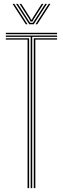

<svg xmlns="http://www.w3.org/2000/svg" viewBox="-20 -969 324 989"><path d="M138 0V-779H10V-786H274V-779H146V0ZM122 0V-765H10V-772H130V0ZM154 0V-772H274V-765H162V0ZM10 -793V-800H274V-793ZM44.8 -949H53.8L121.8 -844H112.8ZM62.8 -949H71.8L125 -866.5L135.2 -851.5H149.2L159.2 -866.5L212.8 -949H221.8L153.8 -844H130.8ZM80.8 -949H89.8L136.5 -875.8L139.2 -868H145.2L148 -875.8L194.8 -949H203.8L154.2 -871.2L147.2 -858.2H137.2L130.5 -871.2ZM230.8 -949H239.8L171.8 -844H162.8Z"/></svg>

Font: Big Shoulders Inline Text Thin
Style: Regular
Weight: 100
Designer: Patric King
Foundry: XO Type Co
Version: Version 2.002